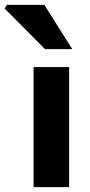

<svg xmlns="http://www.w3.org/2000/svg" viewBox="-74 -773 371 793"><path d="M64.6 0V-496H211.5V0ZM112.1 -570 -54.4 -737.4 -45.8 -753H109.2L224.5 -570Z"/></svg>

Font: SourceSans3VF
Style: Regular
Weight: 200
Designer: Paul D. Hunt
Foundry: Adobe
Version: Version 3.052;hotconv 1.1.0;makeotfexe 2.6.0